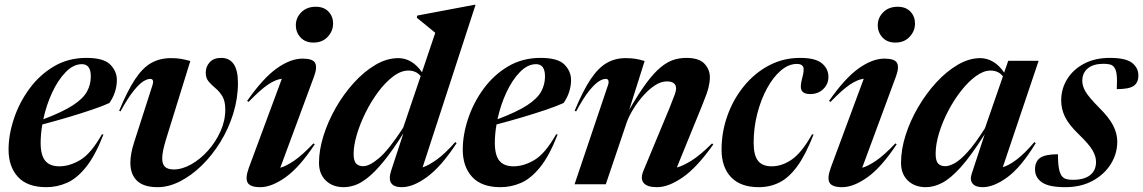

<svg xmlns="http://www.w3.org/2000/svg" viewBox="-20 -764 4740 796"><path d="M409 -206.5Q374.5 -118 336.2 -70.8Q298 -23.5 257 -5.8Q216 12 172 12Q93.5 12 54.5 -30.5Q15.5 -73 15.5 -143.5Q15.5 -205.5 37.8 -272.2Q60 -339 102 -396.2Q144 -453.5 203.5 -488.8Q263 -524 338 -524Q410 -524 437.2 -496.2Q464.5 -468.5 464.5 -432.5Q464.5 -408 456.8 -383.5Q449 -359 433.5 -337Q406.5 -324.5 361.5 -309.2Q316.5 -294 262.8 -278Q209 -262 155.5 -248Q148.5 -208.5 148.5 -172Q148.5 -120.5 167.5 -97.5Q186.5 -74.5 226 -74.5Q269 -74.5 313.2 -101Q357.5 -127.5 402.5 -207ZM319.5 -498Q284.5 -498 252.5 -465.2Q220.5 -432.5 196.2 -380.2Q172 -328 159.5 -269.5Q239 -299.5 281.8 -327.2Q324.5 -355 340.5 -384.2Q356.5 -413.5 356.5 -447Q356.5 -498 319.5 -498Z M966.5 -420.5Q966.5 -356 947 -293Q927.5 -230 893.5 -175Q859.5 -120 816.5 -78Q773.5 -36 726.2 -12Q679 12 633.5 12Q576 12 548.2 -14.5Q520.5 -41 520.5 -89Q520.5 -126 536 -174L612 -410.5Q620.5 -437 602.5 -437Q591 -437 574.2 -426.8Q557.5 -416.5 534 -387.5Q510.5 -358.5 479.5 -302L474 -305Q508.5 -388 540.2 -435.8Q572 -483.5 607.5 -503.2Q643 -523 688.5 -523Q712.5 -523 729.2 -520.2Q746 -517.5 769 -511L669 -188.5Q652.5 -135.5 652.5 -107.5Q652.5 -82.5 664.5 -72Q676.5 -61.5 700 -61.5Q735 -61.5 772.5 -82.5Q810 -103.5 842 -139.2Q874 -175 894 -219.2Q914 -263.5 914 -310Q914 -345 901.8 -365Q889.5 -385 873.5 -398.2Q857.5 -411.5 845.2 -425.8Q833 -440 833 -463Q833 -488 849.5 -506Q866 -524 896.5 -524Q966.5 -524 966.5 -420.5Z M1206.5 -659.5Q1206.5 -690.5 1229.2 -713.2Q1252 -736 1289 -736Q1323 -736 1342 -715.8Q1361 -695.5 1361 -666.5Q1361 -635.5 1338.8 -611.5Q1316.5 -587.5 1279.5 -587.5Q1245.5 -587.5 1226 -608.8Q1206.5 -630 1206.5 -659.5ZM1011.5 -68 1148.5 -437.5Q1122.5 -434.5 1091 -413.2Q1059.5 -392 1010.5 -341.5L1004.5 -345.5Q1070 -439.5 1127 -480.2Q1184 -521 1234.5 -521Q1277 -521 1286.5 -502.8Q1296 -484.5 1282 -447L1142 -68.5Q1166 -75 1199.5 -97.8Q1233 -120.5 1279.5 -169.5L1285 -166Q1222 -70.5 1164 -29.2Q1106 12 1059 12Q1017.5 12 1006.8 -6.5Q996 -25 1011.5 -68Z M1873 -170.5Q1809.5 -73.5 1751.2 -30.8Q1693 12 1646 12Q1579 12 1602 -57.5L1652.5 -211.5Q1607 -139.5 1570.8 -95.2Q1534.5 -51 1505.2 -27.8Q1476 -4.5 1451.5 3.8Q1427 12 1405.5 12Q1359.5 12 1331 -15.2Q1302.5 -42.5 1302.5 -89Q1302.5 -141.5 1321 -200.8Q1339.5 -260 1372 -317Q1404.5 -374 1446.8 -420.5Q1489 -467 1536.2 -495Q1583.5 -523 1631.5 -523Q1659 -523 1683.8 -508.8Q1708.5 -494.5 1729.5 -464.5L1784.5 -628Q1771 -639 1750.2 -656.2Q1729.5 -673.5 1708 -690.5L1710 -699.5L1946 -744H1951.5L1732 -70Q1757.5 -78.5 1791 -102.5Q1824.5 -126.5 1867.5 -175ZM1446 -126Q1446 -97.5 1456.2 -86.2Q1466.5 -75 1486 -75Q1512 -75 1552.2 -109.2Q1592.5 -143.5 1651.5 -234.5L1724 -448.5Q1713.5 -461 1700.8 -466.2Q1688 -471.5 1673.5 -471.5Q1642 -471.5 1609.8 -447Q1577.5 -422.5 1548 -383Q1518.5 -343.5 1495.5 -297Q1472.5 -250.5 1459.2 -205.5Q1446 -160.5 1446 -126Z M2292 -206.5Q2257.5 -118 2219.2 -70.8Q2181 -23.5 2140 -5.8Q2099 12 2055 12Q1976.5 12 1937.5 -30.5Q1898.5 -73 1898.5 -143.5Q1898.5 -205.5 1920.8 -272.2Q1943 -339 1985 -396.2Q2027 -453.5 2086.5 -488.8Q2146 -524 2221 -524Q2293 -524 2320.2 -496.2Q2347.5 -468.5 2347.5 -432.5Q2347.5 -408 2339.8 -383.5Q2332 -359 2316.5 -337Q2289.5 -324.5 2244.5 -309.2Q2199.5 -294 2145.8 -278Q2092 -262 2038.5 -248Q2031.5 -208.5 2031.5 -172Q2031.5 -120.5 2050.5 -97.5Q2069.5 -74.5 2109 -74.5Q2152 -74.5 2196.2 -101Q2240.5 -127.5 2285.5 -207ZM2202.5 -498Q2167.5 -498 2135.5 -465.2Q2103.5 -432.5 2079.2 -380.2Q2055 -328 2042.5 -269.5Q2122 -299.5 2164.8 -327.2Q2207.5 -355 2223.5 -384.2Q2239.5 -413.5 2239.5 -447Q2239.5 -498 2202.5 -498Z M2368.5 -302 2362.5 -305Q2397 -388.5 2429 -436Q2461 -483.5 2495.8 -503.2Q2530.5 -523 2573 -523Q2598 -523 2614.5 -520.2Q2631 -517.5 2652.5 -511L2588.5 -308.5Q2628 -377 2659.8 -419.8Q2691.5 -462.5 2719 -485Q2746.5 -507.5 2772.2 -515.8Q2798 -524 2825.5 -524Q2877.5 -524 2900.2 -500.2Q2923 -476.5 2923 -443Q2923 -425 2917.5 -401.8Q2912 -378.5 2892 -329.5L2786 -69.5Q2812.5 -76.5 2848.2 -99Q2884 -121.5 2932 -169.5L2937 -165Q2869.5 -69.5 2810.5 -28.8Q2751.5 12 2704 12Q2663 12 2648.5 -5.5Q2634 -23 2647.5 -56L2756 -317Q2772 -357 2777.5 -372.5Q2783 -388 2783 -396.5Q2783 -426.5 2744.5 -426.5Q2720 -426.5 2694.8 -409.8Q2669.5 -393 2646.5 -367Q2623.5 -341 2605.8 -312.2Q2588 -283.5 2579.5 -260L2491.5 0H2362L2500.5 -410.5Q2504.5 -421.5 2502.5 -429.2Q2500.5 -437 2491 -437Q2479.5 -437 2462.8 -426.8Q2446 -416.5 2422.5 -387.5Q2399 -358.5 2368.5 -302Z M3284 -499Q3249.5 -499 3217.5 -471.8Q3185.5 -444.5 3160 -397.8Q3134.5 -351 3119.5 -292.5Q3104.5 -234 3104.5 -172Q3104.5 -120.5 3122.5 -97.5Q3140.5 -74.5 3179.5 -74.5Q3222.5 -74.5 3263.5 -103.2Q3304.5 -132 3346.5 -207L3353 -206.5Q3320 -122 3285.2 -74.5Q3250.5 -27 3211.2 -7.5Q3172 12 3126 12Q3050 12 3010.8 -29.5Q2971.5 -71 2971.5 -143.5Q2971.5 -217 2996 -285.2Q3020.5 -353.5 3064.8 -407.5Q3109 -461.5 3168.2 -492.8Q3227.5 -524 3297 -524Q3360.5 -524 3387.5 -501.5Q3414.5 -479 3414.5 -445Q3414.5 -415.5 3393.2 -394.8Q3372 -374 3338.5 -374Q3312.5 -374 3304 -388.2Q3295.5 -402.5 3305.5 -439Q3315.5 -475 3309.8 -487Q3304 -499 3284 -499Z M3619 -659.5Q3619 -690.5 3641.8 -713.2Q3664.5 -736 3701.5 -736Q3735.5 -736 3754.5 -715.8Q3773.5 -695.5 3773.5 -666.5Q3773.5 -635.5 3751.2 -611.5Q3729 -587.5 3692 -587.5Q3658 -587.5 3638.5 -608.8Q3619 -630 3619 -659.5ZM3424 -68 3561 -437.5Q3535 -434.5 3503.5 -413.2Q3472 -392 3423 -341.5L3417 -345.5Q3482.5 -439.5 3539.5 -480.2Q3596.5 -521 3647 -521Q3689.5 -521 3699 -502.8Q3708.5 -484.5 3694.5 -447L3554.5 -68.5Q3578.5 -75 3612 -97.8Q3645.5 -120.5 3692 -169.5L3697.5 -166Q3634.5 -70.5 3576.5 -29.2Q3518.5 12 3471.5 12Q3430 12 3419.2 -6.5Q3408.5 -25 3424 -68Z M4008.5 -43.5 4062.5 -207.5Q4006 -118.5 3963.5 -71.2Q3921 -24 3886.2 -6Q3851.5 12 3818.5 12Q3772.5 12 3744 -15.2Q3715.5 -42.5 3715.5 -89Q3715.5 -144 3734.5 -203.8Q3753.5 -263.5 3786.8 -320.2Q3820 -377 3862.2 -422.8Q3904.5 -468.5 3951.2 -495.8Q3998 -523 4044 -523Q4071.5 -523 4097 -508.2Q4122.5 -493.5 4143 -463L4160 -512H4286L4137.5 -71Q4162.5 -78 4195 -102.5Q4227.5 -127 4268.5 -175L4274 -170.5Q4212.5 -70 4156.2 -29Q4100 12 4053.5 12Q4024 12 4012 -3.2Q4000 -18.5 4008.5 -43.5ZM3859 -126Q3859 -97.5 3869.2 -86.2Q3879.5 -75 3899.5 -75Q3915.5 -75 3938.5 -87.8Q3961.5 -100.5 3992.2 -134.5Q4023 -168.5 4063.5 -232.5L4138 -447.5Q4127 -461 4114.2 -466.2Q4101.5 -471.5 4086.5 -471.5Q4058 -471.5 4026.5 -448.8Q3995 -426 3965.2 -388.2Q3935.5 -350.5 3911.5 -304.8Q3887.5 -259 3873.2 -212.5Q3859 -166 3859 -126Z M4366 -124.5Q4366 -55.5 4381.5 -35Q4389 -25 4400.2 -21.8Q4411.5 -18.5 4427.5 -18.5Q4475 -18.5 4499.5 -38Q4524 -57.5 4524 -93Q4524 -115.5 4509.5 -140.8Q4495 -166 4453 -206.5Q4411 -247 4395.2 -279.8Q4379.5 -312.5 4379.5 -347Q4379.5 -396 4404.5 -436.2Q4429.5 -476.5 4474.8 -500.2Q4520 -524 4581 -524Q4647 -524 4673.2 -503.5Q4699.5 -483 4699.5 -451Q4699.5 -421.5 4680.2 -408Q4661 -394.5 4610 -394.5Q4612 -434 4609.5 -454.2Q4607 -474.5 4600 -484Q4593.5 -493.5 4582.8 -496.5Q4572 -499.5 4555 -499.5Q4512.5 -499.5 4489.8 -480.5Q4467 -461.5 4467 -429Q4467 -406.5 4481 -383.2Q4495 -360 4536.5 -318Q4578.5 -276.5 4595.2 -243.2Q4612 -210 4612 -177Q4612 -126.5 4585 -83.5Q4558 -40.5 4509.5 -14.2Q4461 12 4396.5 12Q4328.5 12 4299.8 -8Q4271 -28 4271 -61.5Q4271 -94.5 4292.2 -109.5Q4313.5 -124.5 4366 -124.5Z"/></svg>

Font: Newsreader 72pt SemiBold
Style: Italic
Weight: 600
Italic angle: -17°
Designer: Hugues Gentile
Foundry: Production Type
Version: Version 1.003; ttfautohint (v1.8.3)